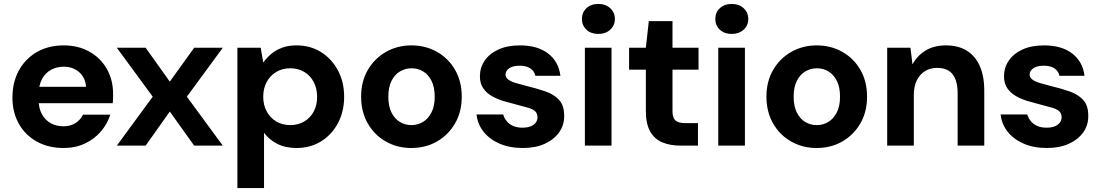

<svg xmlns="http://www.w3.org/2000/svg" viewBox="-20 -738 5575 973"><path d="M302 12Q226 12 167.5 -20Q109 -52 76 -110Q43 -168 43 -243Q43 -321 75.5 -380.5Q108 -440 166.5 -474Q225 -508 303 -508Q377 -508 433.5 -476Q490 -444 521.5 -388.5Q553 -333 553 -263Q553 -253 553 -240.5Q553 -228 551 -215H140V-298H416Q413 -344 381.5 -372Q350 -400 303 -400Q268 -400 239 -384.5Q210 -369 193 -337.5Q176 -306 176 -259V-230Q176 -190 192 -160Q208 -130 236.5 -114Q265 -98 301 -98Q338 -98 363 -114.5Q388 -131 401 -157H539Q524 -110 491 -71.5Q458 -33 410 -10.5Q362 12 302 12Z M572 0 754 -248 572 -496H718L840 -325H841L964 -496H1109L927 -248L1109 0H964L841 -172H840L718 0Z M1183 215V-496H1301L1314 -422H1315Q1332 -446 1355.5 -465.5Q1379 -485 1410.5 -496.5Q1442 -508 1483 -508Q1553 -508 1607 -474Q1661 -440 1692.5 -381.5Q1724 -323 1724 -247Q1724 -173 1692.5 -114Q1661 -55 1607 -21.5Q1553 12 1482 12Q1426 12 1385 -9Q1344 -30 1318 -65V215ZM1451 -104Q1491 -104 1522 -122.5Q1553 -141 1570 -173Q1587 -205 1587 -247Q1587 -289 1570 -322Q1553 -355 1522 -373.5Q1491 -392 1451 -392Q1411 -392 1380 -373.5Q1349 -355 1331.5 -322.5Q1314 -290 1314 -248Q1314 -206 1331.5 -173.5Q1349 -141 1380 -122.5Q1411 -104 1451 -104Z M2064 12Q1993 12 1935 -21Q1877 -54 1843.5 -113Q1810 -172 1810 -248Q1810 -325 1844 -383.5Q1878 -442 1936 -475Q1994 -508 2065 -508Q2137 -508 2195 -475Q2253 -442 2286.5 -383.5Q2320 -325 2320 -248Q2320 -171 2286 -112.5Q2252 -54 2194.5 -21Q2137 12 2064 12ZM2065 -104Q2097 -104 2123.5 -120Q2150 -136 2166.5 -168Q2183 -200 2183 -248Q2183 -296 2167 -328Q2151 -360 2124.5 -376Q2098 -392 2066 -392Q2034 -392 2007 -376Q1980 -360 1964 -328Q1948 -296 1948 -248Q1948 -200 1964 -168Q1980 -136 2006.5 -120Q2033 -104 2065 -104Z M2629 12Q2563 12 2512 -10Q2461 -32 2430.5 -70.5Q2400 -109 2395 -158H2530Q2535 -140 2547.5 -124.5Q2560 -109 2580 -100Q2600 -91 2627 -91Q2654 -91 2671 -98.5Q2688 -106 2696 -118Q2704 -130 2704 -143Q2704 -163 2692 -174Q2680 -185 2656.5 -192Q2633 -199 2601 -207Q2569 -215 2535 -225Q2501 -235 2473.5 -250.5Q2446 -266 2429 -290.5Q2412 -315 2412 -351Q2412 -395 2436 -430.5Q2460 -466 2505.5 -487Q2551 -508 2615 -508Q2704 -508 2757.5 -467Q2811 -426 2820 -354H2693Q2688 -378 2667.5 -391.5Q2647 -405 2614 -405Q2579 -405 2560.5 -392Q2542 -379 2542 -360Q2542 -346 2555 -335.5Q2568 -325 2591.5 -318Q2615 -311 2646 -303Q2700 -290 2743.5 -275Q2787 -260 2813 -232Q2839 -204 2839 -152Q2840 -105 2814 -68Q2788 -31 2741 -9.5Q2694 12 2629 12Z M2944 0V-496H3079V0ZM3012 -566Q2975 -566 2952 -587.5Q2929 -609 2929 -642Q2929 -675 2952 -696.5Q2975 -718 3012 -718Q3049 -718 3072.5 -696.5Q3096 -675 3096 -642Q3096 -609 3072.5 -587.5Q3049 -566 3012 -566Z M3429 0Q3376 0 3336.5 -16.5Q3297 -33 3275 -71.5Q3253 -110 3253 -177V-385H3168V-496H3253L3268 -631H3388V-496H3520V-385H3388V-175Q3388 -141 3403 -127.5Q3418 -114 3454 -114H3517V0Z M3620 0V-496H3755V0ZM3688 -566Q3651 -566 3628 -587.5Q3605 -609 3605 -642Q3605 -675 3628 -696.5Q3651 -718 3688 -718Q3725 -718 3748.5 -696.5Q3772 -675 3772 -642Q3772 -609 3748.5 -587.5Q3725 -566 3688 -566Z M4118 12Q4047 12 3989 -21Q3931 -54 3897.5 -113Q3864 -172 3864 -248Q3864 -325 3898 -383.5Q3932 -442 3990 -475Q4048 -508 4119 -508Q4191 -508 4249 -475Q4307 -442 4340.5 -383.5Q4374 -325 4374 -248Q4374 -171 4340 -112.5Q4306 -54 4248.5 -21Q4191 12 4118 12ZM4119 -104Q4151 -104 4177.5 -120Q4204 -136 4220.5 -168Q4237 -200 4237 -248Q4237 -296 4221 -328Q4205 -360 4178.5 -376Q4152 -392 4120 -392Q4088 -392 4061 -376Q4034 -360 4018 -328Q4002 -296 4002 -248Q4002 -200 4018 -168Q4034 -136 4060.5 -120Q4087 -104 4119 -104Z M4476 0V-496H4594L4604 -413H4605Q4629 -457 4671.5 -482.5Q4714 -508 4774 -508Q4836 -508 4879 -481.5Q4922 -455 4945 -404Q4968 -353 4968 -278V0H4833V-266Q4833 -328 4808 -361Q4783 -394 4729 -394Q4694 -394 4667.5 -377.5Q4641 -361 4626 -330.5Q4611 -300 4611 -256V0Z M5285 12Q5219 12 5168 -10Q5117 -32 5086.5 -70.5Q5056 -109 5051 -158H5186Q5191 -140 5203.5 -124.5Q5216 -109 5236 -100Q5256 -91 5283 -91Q5310 -91 5327 -98.5Q5344 -106 5352 -118Q5360 -130 5360 -143Q5360 -163 5348 -174Q5336 -185 5312.5 -192Q5289 -199 5257 -207Q5225 -215 5191 -225Q5157 -235 5129.5 -250.5Q5102 -266 5085 -290.5Q5068 -315 5068 -351Q5068 -395 5092 -430.5Q5116 -466 5161.5 -487Q5207 -508 5271 -508Q5360 -508 5413.5 -467Q5467 -426 5476 -354H5349Q5344 -378 5323.5 -391.5Q5303 -405 5270 -405Q5235 -405 5216.5 -392Q5198 -379 5198 -360Q5198 -346 5211 -335.5Q5224 -325 5247.5 -318Q5271 -311 5302 -303Q5356 -290 5399.5 -275Q5443 -260 5469 -232Q5495 -204 5495 -152Q5496 -105 5470 -68Q5444 -31 5397 -9.5Q5350 12 5285 12Z"/></svg>

Font: DM Sans 28pt
Style: Bold
Weight: 700
Version: Version 4.004;gftools[0.9.30]